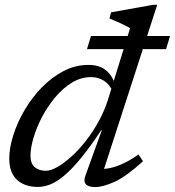

<svg xmlns="http://www.w3.org/2000/svg" viewBox="-20 -748 709 778"><path d="M437.5 -377Q423 -407 400.5 -421.2Q378 -435.5 349 -435.5Q308 -435.5 271.2 -413Q234.5 -390.5 203.8 -353.8Q173 -317 150.5 -274.2Q128 -231.5 115.8 -189.8Q103.5 -148 103.5 -116.5Q103.5 -86 120.5 -71Q137.5 -56 165.5 -56Q186 -56 213 -71.5Q240 -87 270 -114.2Q300 -141.5 328.5 -178Q357 -214.5 380.2 -257Q403.5 -299.5 417.5 -344L507 -633.5Q502.5 -637 496.5 -640Q490.5 -643 483.5 -646.5Q476.5 -650 469 -653.5Q461.5 -657 453.8 -660.2Q446 -663.5 438.2 -666.8Q430.5 -670 423.5 -673L430 -698L600 -728.5H617L393 -37L376.5 -64Q397 -61.5 423.2 -66.5Q449.5 -71.5 479.5 -85.5Q509.5 -99.5 541 -122L559.5 -94.5Q491 -32.5 444 -11.2Q397 10 366.5 10Q338 10 327.8 -1.5Q317.5 -13 326 -36L393 -221.5H391Q343.5 -150 306 -104.8Q268.5 -59.5 238.2 -34.8Q208 -10 182.5 -0.2Q157 9.5 133 9.5Q98.5 9.5 72.5 -3Q46.5 -15.5 32 -40.8Q17.5 -66 17.5 -104.5Q17.5 -148.5 33.8 -200Q50 -251.5 79.5 -301.8Q109 -352 149.2 -393.5Q189.5 -435 237.5 -460Q285.5 -485 339 -485Q381 -485 407.2 -464.8Q433.5 -444.5 446.5 -406.5ZM332.5 -549 348.5 -602H669L653 -549Z"/></svg>

Font: Newsreader 11pt
Style: Italic
Weight: 400
Italic angle: -17°
Version: Version 1.003